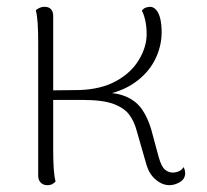

<svg xmlns="http://www.w3.org/2000/svg" viewBox="-20 -534 607 563"><path d="M477 9Q456 9 437 -7Q418 -23 410 -49L381 -150Q374 -177 359.5 -197Q345 -217 313.5 -229Q282 -241 221 -241H128L127 -269Q145 -269 170 -269.5Q195 -270 213 -270Q276 -272 320 -296Q364 -320 387 -358Q410 -396 410 -434Q410 -457 405.5 -476Q401 -495 396 -502Q400 -509 407 -511.5Q414 -514 420 -514Q430 -514 438 -505Q446 -496 450 -479Q454 -462 454 -440Q454 -398 434.5 -359Q415 -320 375.5 -292Q336 -264 277 -254L283 -263Q326 -262 353.5 -249Q381 -236 397 -212.5Q413 -189 423 -156L446 -71Q454 -44 464.5 -36Q475 -28 486 -28Q496 -28 505 -32Q514 -36 518 -44Q521 -39 522 -34.5Q523 -30 523 -27Q523 -9 507.5 0Q492 9 477 9ZM118 9Q107 9 99.5 1.5Q92 -6 92 -19V-412Q92 -441 90.5 -465Q89 -489 85 -504Q88 -507 95 -510.5Q102 -514 111 -514Q123 -514 129.5 -507Q136 -500 136 -487V-94Q136 -64 137.5 -40Q139 -16 143 -2Q140 2 134 5.5Q128 9 118 9Z"/></svg>

Font: Arima ExtraLight
Style: Regular
Weight: 250
Designer: Joana Correia and Natanael Gama
Foundry: NDISCOVER
Version: Version 1.101;gftools[0.9.23]